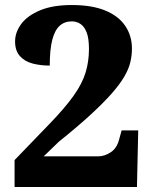

<svg xmlns="http://www.w3.org/2000/svg" viewBox="-20 -744 607 764"><path d="M38 0V-107L175 -249Q238 -314 272.5 -362.5Q307 -411 320.5 -455Q334 -499 334 -549Q334 -591 325 -614.5Q316 -638 300.5 -648.5Q285 -659 266 -659Q237 -659 217.5 -641.5Q198 -624 188 -585.5Q178 -547 178 -483Q142 -483 110.5 -491Q79 -499 59.5 -520.5Q40 -542 40 -579Q40 -615 64 -648Q88 -681 138.5 -702.5Q189 -724 266 -724Q345 -724 398 -702.5Q451 -681 478 -641.5Q505 -602 505 -551Q505 -523 498.5 -496Q492 -469 474.5 -439Q457 -409 425 -372.5Q393 -336 341.5 -288.5Q290 -241 214 -180L154 -122H372Q396 -122 420.5 -138Q445 -154 454 -189L464 -225H530L525 0Z"/></svg>

Font: Noto Serif Khmer ExtraBold
Style: Regular
Weight: 800
Version: Version 2.003